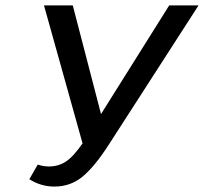

<svg xmlns="http://www.w3.org/2000/svg" viewBox="-20 -678 751 707"><path d="M711 -658 381 -146Q329 -65 284.5 -28Q240 9 180 9Q131 9 88 -18L119 -72Q139 -65 160 -65Q195 -65 222.5 -83Q250 -101 284 -150L142 -658H248L352 -258L603 -658Z"/></svg>

Font: Ysabeau Infant Semibold
Style: Italic
Weight: 600
Italic angle: -12°
Designer: Christian Thalmann (Catharsis Fonts)
Version: Version 0.003